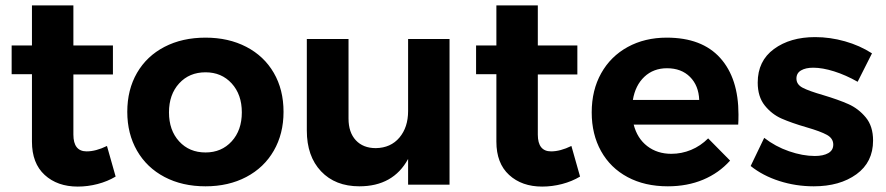

<svg xmlns="http://www.w3.org/2000/svg" viewBox="-20 -682 3273 709"><path d="M407 -30Q377 -12 340.5 -2.5Q304 7 267 7Q192 7 145 -36Q98 -79 98 -159V-408H23V-514H98V-662H251V-514H397V-407H251V-185Q251 -123 300 -123Q334 -123 375 -143Z M1027 -269Q1027 -188 991 -125.5Q955 -63 889.5 -28.5Q824 6 739 6Q653 6 587.5 -28.5Q522 -63 486 -125.5Q450 -188 450 -269Q450 -351 486 -413Q522 -475 587.5 -509Q653 -543 739 -543Q824 -543 889.5 -509Q955 -475 991 -413Q1027 -351 1027 -269ZM604 -267Q604 -201 641.5 -160Q679 -119 739 -119Q798 -119 835.5 -160Q873 -201 873 -267Q873 -333 835.5 -374Q798 -415 739 -415Q679 -415 641.5 -374Q604 -333 604 -267Z M1640 -538V0H1487V-95Q1432 6 1307 6Q1218 6 1165.5 -49.5Q1113 -105 1113 -200V-538H1267V-244Q1267 -193 1294 -164Q1321 -135 1368 -135Q1423 -136 1455 -174Q1487 -212 1487 -272V-538Z M2122 -30Q2092 -12 2055.5 -2.5Q2019 7 1982 7Q1907 7 1860 -36Q1813 -79 1813 -159V-408H1738V-514H1813V-662H1966V-514H2112V-407H1966V-185Q1966 -123 2015 -123Q2049 -123 2090 -143Z M2707 -259Q2707 -235 2706 -222H2320Q2333 -171 2370 -142.5Q2407 -114 2459 -114Q2497 -114 2532 -128.5Q2567 -143 2595 -171L2676 -89Q2635 -43 2576.5 -18.5Q2518 6 2446 6Q2361 6 2297.5 -28Q2234 -62 2199.5 -124Q2165 -186 2165 -267Q2165 -349 2200 -411.5Q2235 -474 2298 -508.5Q2361 -543 2442 -543Q2572 -543 2639.5 -468Q2707 -393 2707 -259ZM2562 -313Q2560 -366 2528 -398Q2496 -430 2443 -430Q2393 -430 2359.5 -398.5Q2326 -367 2317 -313Z M2983 -432Q2955 -432 2938 -422Q2921 -412 2921 -392Q2921 -370 2944 -358Q2967 -346 3019 -331Q3076 -314 3113 -297.5Q3150 -281 3177 -248.5Q3204 -216 3204 -163Q3204 -83 3142.5 -38.5Q3081 6 2985 6Q2919 6 2858 -13.5Q2797 -33 2752 -69L2802 -173Q2843 -141 2893.5 -123.5Q2944 -106 2989 -106Q3020 -106 3038.5 -116.5Q3057 -127 3057 -148Q3057 -171 3033.5 -184Q3010 -197 2958 -212Q2903 -228 2866.5 -244Q2830 -260 2804 -292.5Q2778 -325 2778 -377Q2778 -457 2838 -501Q2898 -545 2990 -545Q3045 -545 3100 -529.5Q3155 -514 3200 -485L3147 -380Q3103 -405 3060 -418.5Q3017 -432 2983 -432Z"/></svg>

Font: Montserrat SemiBold
Style: Regular
Weight: 600
Designer: Julieta Ulanovsky
Foundry: Julieta Ulanovsky
Version: Version 6.001